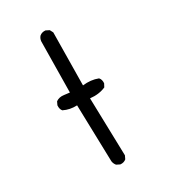

<svg xmlns="http://www.w3.org/2000/svg" viewBox="-192 -890 885 992"><g transform="rotate(-30 250.0 -394.0)"><path d="M229 2 209 -8Q199 -20 197 -35L188 -374Q145 -372 109 -390Q98 -403 100 -425L109 -444Q129 -458 156 -454L189 -450L193 -754Q195 -770 205 -781Q219 -793 240 -791L260 -781L270 -762L266 -448Q315 -454 356 -438Q368 -425 366 -403L356 -384Q315 -366 264 -372L273 -27L264 -8Q250 4 229 2Z"/></g></svg>

Font: Kosefont JP
Style: Regular
Weight: 400
Designer: Nozomi Seto 瀬戸のぞみ
Version: Version 3.00;June 19, 2020